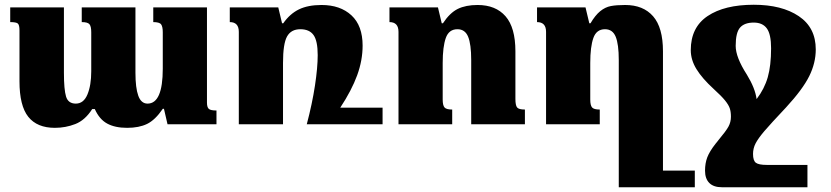

<svg xmlns="http://www.w3.org/2000/svg" viewBox="-20 -523 3496 808"><path d="M851 -492V-91Q851 -72 858.5 -65Q866 -58 891 -58V0H685L670 -65H665Q633 -18 599 -1.5Q565 15 515 15Q464 15 431 -3Q398 -21 379 -64H368Q338 -17 297 -1Q256 15 211 15Q136 15 99 -31.5Q62 -78 62 -181V-395Q62 -418 55 -424Q48 -430 23 -430V-492H249V-217Q249 -146 258 -116.5Q267 -87 299 -87Q332 -87 348 -125.5Q364 -164 364 -223V-387Q364 -412 356.5 -421Q349 -430 324 -430V-492H550V-217Q550 -153 562 -120Q574 -87 601 -87Q665 -87 665 -234V-387Q665 -411 658 -420.5Q651 -430 625 -430V-492Z M1590 -70V0H1346H1271Q1294 -87 1305.5 -163Q1317 -239 1317 -291Q1317 -351 1299.5 -375.5Q1282 -400 1244 -400Q1205 -400 1188 -369.5Q1171 -339 1171 -258V0H985V-389Q985 -430 947 -430V-492H1151L1167 -425H1172Q1200 -465 1238 -483.5Q1276 -502 1333 -502Q1412 -502 1459 -458.5Q1506 -415 1506 -331Q1506 -269 1483 -206Q1460 -143 1412 -70Z M2189 0H1963V-270Q1963 -337 1950 -368.5Q1937 -400 1905 -400Q1869 -400 1856 -363Q1843 -326 1843 -258V-104Q1843 -80 1850.5 -71Q1858 -62 1883 -62V0H1657V-389Q1657 -430 1619 -430V-492H1823L1839 -425H1844Q1873 -469 1906.5 -485.5Q1940 -502 1990 -502Q2066 -502 2107.5 -454.5Q2149 -407 2149 -307V-107Q2149 -80 2156 -71Q2163 -62 2189 -62Z M2904 195V265H2619H2584V-270Q2584 -337 2571 -368.5Q2558 -400 2526 -400Q2490 -400 2477 -363Q2464 -326 2464 -258V-104Q2464 -80 2471.5 -71Q2479 -62 2504 -62V0H2278V-389Q2278 -430 2240 -430V-492H2444L2460 -425H2465Q2485 -459 2506 -476Q2527 -493 2550.5 -497.5Q2574 -502 2611 -502Q2687 -502 2728.5 -454.5Q2770 -407 2770 -307V195Z M3207 171H3378V265H3018Q2983 265 2965 247Q2947 229 2947 195Q2947 164 2956.5 139Q2966 114 2992 81L2997 75L3004 66Q3035 29 3045.5 10Q3056 -9 3056 -32Q3056 -53 3051 -67.5Q3046 -82 3031 -100.5Q3016 -119 2983 -149Q2935 -193 2911 -232Q2887 -271 2887 -312Q2887 -408 2958 -455.5Q3029 -503 3152 -503Q3270 -503 3341.5 -455Q3413 -407 3413 -315Q3413 -258 3385.5 -202.5Q3358 -147 3288 -71Q3222 -1 3196.5 29Q3171 59 3160 80Q3149 101 3149 125Q3149 153 3161 162Q3173 171 3207 171ZM3076 -330Q3076 -282 3123 -209Q3158 -152 3164 -106Q3197 -149 3211 -198Q3225 -247 3225 -320Q3225 -379 3207 -403.5Q3189 -428 3152 -428Q3113 -428 3094.5 -407Q3076 -386 3076 -330Z"/></svg>

Font: Noto Serif Armenian Black
Style: Regular
Weight: 900
Designer: Monotype Design team
Foundry: Monotype Imaging Inc.
Version: Version 1.000